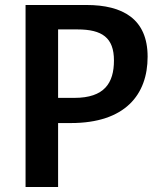

<svg xmlns="http://www.w3.org/2000/svg" viewBox="-20 -750 660 770"><path d="M213 0V-256.5H264C482 -256.5 572 -370.5 572 -522.5C572 -674 472.5 -730 326.5 -730H82.5V0ZM278.5 -357.5H213V-632H290.5C390 -632 437 -598.5 437 -507.5C437 -417 398.5 -357.5 278.5 -357.5Z"/></svg>

Font: Monaspace Neon SemiBold
Style: Regular
Weight: 600
Designer: Riley Cran & the Lettermatic Team
Foundry: Lettermatic
Version: Version 1.200 (Monaspace Neon)